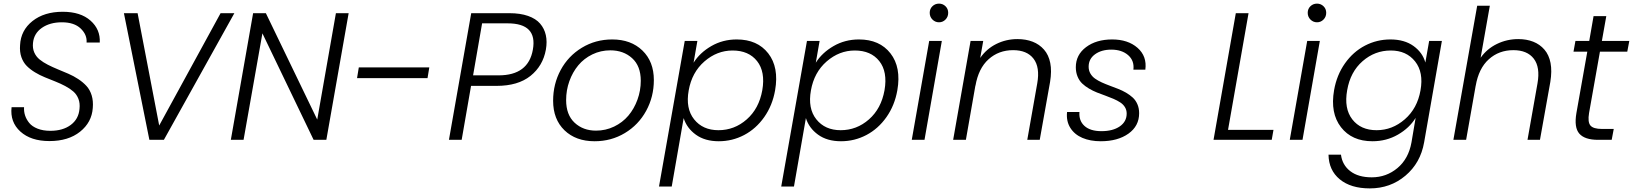

<svg xmlns="http://www.w3.org/2000/svg" viewBox="-20 -772 9015 1060"><path d="M492.2 -175.8Q486.8 -96.7 422.1 -44.9Q357.4 6.8 252.9 6.8Q150.4 6.8 92.5 -45.7Q34.7 -98.1 43.9 -180.2H112.8Q111.3 -156.7 118.4 -134.8Q125.5 -112.8 141.4 -93.3Q157.2 -73.7 187.3 -61.8Q217.3 -49.8 257.8 -49.8Q327.1 -49.8 370.6 -82.3Q414.1 -114.7 418.9 -170.9Q422.4 -202.1 412.8 -226.6Q403.3 -251 384.3 -267.3Q365.2 -283.7 339.8 -297.1Q314.5 -310.5 285.6 -322Q256.8 -333.5 228 -345.2Q199.2 -356.9 173.3 -372.6Q147.5 -388.2 127.9 -407.7Q108.4 -427.2 98.1 -456.5Q87.9 -485.8 90.8 -522.9Q94.7 -604.5 159.4 -655.8Q224.1 -707 326.2 -707Q424.8 -707 479.7 -658.2Q534.7 -609.4 530.8 -537.1H458Q461.4 -580.1 425.5 -614.5Q389.6 -648.9 321.8 -648.9Q255.4 -648.9 211.2 -618.2Q167 -587.4 162.1 -534.2Q159.2 -505.4 169.2 -482.4Q179.2 -459.5 198.7 -443.6Q218.3 -427.7 244.1 -414.6Q270 -401.4 299.1 -389.4Q328.1 -377.4 357.2 -365Q386.2 -352.5 412.1 -335.4Q438 -318.4 457.3 -297.4Q476.6 -276.4 486.1 -245.4Q495.6 -214.4 492.2 -175.8Z M804.7 0 664.1 -699.2H739.7L858.9 -79.1L1197.8 -699.2H1273.9L884.8 0Z M1834.5 -699.2H1904.8L1781.7 0H1711.4L1428.7 -587.9L1324.7 0H1254.4L1377.4 -699.2H1447.8L1731.4 -111.8Z M1951.2 -340.8 1960.9 -399.9H2350.1L2340.3 -340.8Z M2591.8 -356H2732.9Q2897 -356 2921.9 -498Q2947.8 -643.1 2782.7 -643.1H2641.6ZM2993.7 -498Q2977.5 -408.2 2908.7 -353Q2839.8 -297.9 2721.7 -297.9H2580.6L2528.8 0H2458.5L2581.5 -699.2H2792.5Q2852.1 -699.2 2895.3 -684.1Q2938.5 -668.9 2961.9 -641.6Q2985.4 -614.3 2993.4 -578.1Q3001.5 -542 2993.7 -498Z M3589.8 -330.1Q3589.8 -237.8 3547.4 -160.2Q3504.9 -82.5 3429.7 -37.4Q3354.5 7.8 3262.7 7.8Q3159.2 7.8 3096.4 -52.7Q3033.7 -113.3 3033.7 -215.8Q3033.7 -308.1 3075.4 -385.5Q3117.2 -462.9 3192.4 -508.5Q3267.6 -554.2 3359.9 -554.2Q3463.4 -554.2 3526.6 -493.2Q3589.8 -432.1 3589.8 -330.1ZM3105.5 -219.2Q3105.5 -138.2 3152.3 -94.5Q3199.2 -50.8 3270.5 -50.8Q3323.7 -50.8 3370.4 -73.2Q3417 -95.7 3449 -133.5Q3481 -171.4 3499.3 -221.7Q3517.6 -272 3517.6 -326.2Q3517.6 -407.7 3469.7 -450.9Q3421.9 -494.1 3349.6 -494.1Q3296.4 -494.1 3250.2 -471.7Q3204.1 -449.2 3172.6 -411.4Q3141.1 -373.5 3123.3 -323.7Q3105.5 -273.9 3105.5 -219.2Z M3809.1 -425.8Q3843.8 -481 3907 -517.6Q3970.2 -554.2 4047.4 -554.2Q4161.6 -554.2 4221.4 -477.3Q4281.2 -400.4 4259.3 -273.9Q4244.6 -189.9 4199.2 -125.5Q4153.8 -61 4088.4 -26.6Q4022.9 7.8 3948.2 7.8Q3871.6 7.8 3821.5 -28.6Q3771.5 -64.9 3754.4 -120.1L3688.5 257.8H3618.2L3760.3 -545.9H3830.1ZM4188.5 -273.9Q4206.1 -376 4159.7 -434.6Q4113.3 -493.2 4024.4 -493.2Q3938.5 -493.2 3869.1 -432.9Q3799.8 -372.6 3782.2 -272.9Q3764.2 -173.3 3812 -113.3Q3859.9 -53.2 3946.3 -53.2Q4034.7 -53.2 4102.5 -112.8Q4170.4 -172.4 4188.5 -273.9Z M4483.9 -425.8Q4518.6 -481 4581.8 -517.6Q4645 -554.2 4722.2 -554.2Q4836.4 -554.2 4896.2 -477.3Q4956.1 -400.4 4934.1 -273.9Q4919.4 -189.9 4874 -125.5Q4828.6 -61 4763.2 -26.6Q4697.8 7.8 4623 7.8Q4546.4 7.8 4496.3 -28.6Q4446.3 -64.9 4429.2 -120.1L4363.3 257.8H4293L4435.1 -545.9H4504.9ZM4863.3 -273.9Q4880.9 -376 4834.5 -434.6Q4788.1 -493.2 4699.2 -493.2Q4613.3 -493.2 4543.9 -432.9Q4474.6 -372.6 4457 -272.9Q4439 -173.3 4486.8 -113.3Q4534.7 -53.2 4621.1 -53.2Q4709.5 -53.2 4777.3 -112.8Q4845.2 -172.4 4863.3 -273.9Z M5013.7 0 5109.9 -545.9H5179.7L5084 0ZM5164.1 -752Q5185.1 -752 5200 -737.5Q5214.8 -723.1 5214.8 -701.2Q5214.8 -679.2 5200 -664.1Q5185.1 -648.9 5164.1 -648.9Q5143.1 -648.9 5127.9 -664.1Q5112.8 -679.2 5112.8 -701.2Q5112.8 -723.1 5127.7 -737.5Q5142.6 -752 5164.1 -752Z M5651.4 0 5706.5 -312Q5722.2 -400.9 5686 -448Q5649.9 -495.1 5573.2 -495.1Q5493.7 -495.1 5437.7 -444.8Q5381.8 -394.5 5365.2 -297.9V-300.8L5312.5 0H5242.2L5338.4 -545.9H5408.2L5391.6 -452.1Q5426.3 -502.4 5480.5 -529.3Q5534.7 -556.2 5597.2 -556.2Q5644 -556.2 5681.2 -541.7Q5718.3 -527.3 5743.9 -498Q5769.5 -468.8 5778.3 -424.3Q5787.1 -379.9 5777.3 -319.8L5720.2 0Z M6269 -147Q6269 -76.2 6210 -34.2Q6150.9 7.8 6057.1 7.8Q5999.5 7.8 5955.8 -10.7Q5912.1 -29.3 5888.9 -66.4Q5865.7 -103.5 5871.1 -153.8H5939.5Q5935.5 -105.5 5967.3 -76.7Q5999 -47.9 6061 -47.9Q6124 -47.9 6162.1 -74.2Q6200.2 -100.6 6200.2 -145Q6200.2 -164.6 6190.7 -180.2Q6181.2 -195.8 6164.8 -206.5Q6148.4 -217.3 6127.4 -226.3Q6106.4 -235.4 6083.3 -243.7Q6060.1 -252 6036.6 -261.2Q6013.2 -270.5 5992.2 -283Q5971.2 -295.4 5954.8 -310.8Q5938.5 -326.2 5929 -349.4Q5919.4 -372.6 5919.4 -400.9Q5919.4 -469.2 5975.8 -511.7Q6032.2 -554.2 6120.1 -554.2Q6207.5 -554.2 6260.3 -507.8Q6313 -461.4 6303.2 -387.2H6237.3Q6243.2 -437 6208.3 -467.5Q6173.3 -498 6115.2 -498Q6061 -498 6025.6 -472.4Q5990.2 -446.8 5990.2 -403.8Q5990.2 -382.8 5999.8 -366.2Q6009.3 -349.6 6025.4 -338.1Q6041.5 -326.7 6062.5 -317.1Q6083.5 -307.6 6106.4 -299.1Q6129.4 -290.5 6152.6 -281.5Q6175.8 -272.5 6196.8 -260.3Q6217.8 -248 6233.9 -233.2Q6250 -218.3 6259.5 -196.3Q6269 -174.3 6269 -147Z M6802.7 -699.2H6873L6759.8 -55.2H7010.7L7001 0H6679.7Z M7100.6 0 7196.8 -545.9H7266.6L7170.9 0ZM7251 -752Q7272 -752 7286.9 -737.5Q7301.8 -723.1 7301.8 -701.2Q7301.8 -679.2 7286.9 -664.1Q7272 -648.9 7251 -648.9Q7230 -648.9 7214.8 -664.1Q7199.7 -679.2 7199.7 -701.2Q7199.7 -723.1 7214.6 -737.5Q7229.5 -752 7251 -752Z M7345.2 -273.9Q7359.9 -357.9 7405.3 -422.1Q7450.7 -486.3 7516.1 -520.3Q7581.5 -554.2 7656.2 -554.2Q7733.4 -554.2 7783.7 -518.1Q7834 -481.9 7849.1 -426.8L7870.1 -545.9H7940.4L7842.3 14.2Q7822.3 127.9 7739 198Q7655.8 268.1 7542.5 268.1Q7437.5 268.1 7376.7 218Q7315.9 168 7314.5 82H7383.3Q7390.6 139.2 7434.8 173.1Q7479 207 7553.2 207Q7633.8 207 7695.1 155.8Q7756.3 104.5 7772.5 14.2L7795.4 -121.1Q7761.2 -65.4 7697.8 -28.8Q7634.3 7.8 7557.1 7.8Q7443.4 7.8 7383.3 -69.8Q7323.2 -147.5 7345.2 -273.9ZM7822.3 -272.9Q7840.3 -372.6 7792.5 -432.9Q7744.6 -493.2 7658.2 -493.2Q7570.3 -493.2 7502.7 -434.3Q7435.1 -375.5 7417.5 -273.9Q7399.4 -172.9 7445.8 -113Q7492.2 -53.2 7580.1 -53.2Q7666.5 -53.2 7735.6 -113.3Q7804.7 -173.3 7822.3 -272.9Z M8003.9 0 8135.3 -740.2H8205.1L8154.3 -453.1Q8189 -502.4 8244.1 -529.3Q8299.3 -556.2 8362.3 -556.2Q8408.2 -556.2 8444.8 -541.7Q8481.4 -527.3 8506.6 -498Q8531.7 -468.8 8540.3 -424.3Q8548.8 -379.9 8539.1 -319.8L8481.9 0H8413.1L8468.3 -312Q8483.9 -400.9 8447.8 -448Q8411.6 -495.1 8335 -495.1Q8255.4 -495.1 8199.5 -444.8Q8143.6 -394.5 8127 -297.9V-298.8L8074.2 0Z M8683.1 -147.9 8743.2 -486.8H8667L8677.7 -545.9H8753.9L8777.8 -683.1H8848.1L8823.7 -545.9H8975.1L8963.9 -486.8H8813L8752.9 -147.9Q8744.6 -98.1 8760.5 -79.1Q8776.4 -60.1 8824.7 -60.1H8889.2L8877.9 0H8802.7Q8729 0 8699.2 -34.2Q8669.4 -68.4 8683.1 -147.9Z"/></svg>

Font: SVN-Poppins Light
Style: Italic
Weight: 300
Italic angle: -10°
Designer: Ninad Kale (Devanagari), Jonny Pinhorn (Latin)
Foundry: Indian Type Foundry
Version: Version 3.002 2017